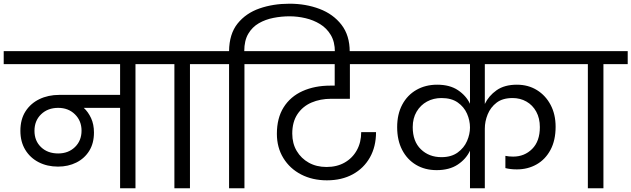

<svg xmlns="http://www.w3.org/2000/svg" viewBox="-47 -1016 3407 1036"><path d="M266 -117Q208 -117 162 -140.5Q116 -164 89.5 -207.5Q63 -251 63 -310Q63 -372 90.5 -415Q118 -458 165.5 -481Q213 -504 273 -504H601V-670H-27V-740H816V-670H684V0H601V-434H405Q429 -412 444.5 -378.5Q460 -345 460 -301Q460 -243 434.5 -202Q409 -161 365 -139Q321 -117 266 -117ZM267 -188Q322 -188 357.5 -222.5Q393 -257 393 -311Q393 -364 357.5 -399Q322 -434 267 -434Q211 -434 175 -399.5Q139 -365 139 -310Q139 -256 174.5 -222Q210 -188 267 -188Z M894 0V-670H762V-740H1109V-670H978V0Z M1272 0H1189V-670H1056V-740H1189Q1190 -833 1235 -889Q1280 -945 1353.5 -970.5Q1427 -996 1515 -996Q1603 -996 1677 -968Q1751 -940 1795.5 -882.5Q1840 -825 1840 -737V-720H1760V-736Q1760 -790 1738 -827Q1716 -864 1680 -886Q1644 -908 1601 -918Q1558 -928 1515 -928Q1472 -928 1428.5 -919.5Q1385 -911 1349.5 -890.5Q1314 -870 1292.5 -833.5Q1271 -797 1271 -740H1403V-670H1272Z M1717 -43Q1639 -43 1578 -74.5Q1517 -106 1482 -163Q1447 -220 1447 -294Q1447 -379 1483.5 -437Q1520 -495 1585.5 -524.5Q1651 -554 1736 -554H1759V-670H1350V-740H2054V-670H1841V-483H1740Q1681 -483 1633.5 -462.5Q1586 -442 1558 -400Q1530 -358 1530 -295Q1530 -242 1554 -201.5Q1578 -161 1619.5 -138Q1661 -115 1715 -115Q1771 -115 1813 -139Q1855 -163 1878.5 -205.5Q1902 -248 1902 -303H1982Q1982 -225 1949 -166.5Q1916 -108 1856.5 -75.5Q1797 -43 1717 -43Z M2309 -98Q2246 -98 2198 -126.5Q2150 -155 2123 -207Q2096 -259 2096 -330Q2096 -400 2123.5 -451.5Q2151 -503 2200 -531Q2249 -559 2312 -559Q2380 -559 2424 -529.5Q2468 -500 2489 -456V-670H1999V-740H3047V-670H2569V-455Q2590 -499 2632.5 -529Q2675 -559 2742 -559Q2803 -559 2850 -530Q2897 -501 2924 -450Q2951 -399 2951 -332Q2951 -259 2923.5 -207.5Q2896 -156 2848.5 -129Q2801 -102 2742 -102Q2707 -102 2680 -109V-175Q2689 -173 2700 -172Q2711 -171 2722 -171Q2783 -171 2824.5 -212.5Q2866 -254 2866 -330Q2866 -378 2846.5 -413.5Q2827 -449 2793.5 -468Q2760 -487 2719 -487Q2665 -487 2632.5 -462Q2600 -437 2584.5 -399Q2569 -361 2569 -322V0H2489V-203Q2468 -158 2423 -128Q2378 -98 2309 -98ZM2180 -330Q2180 -253 2224 -210.5Q2268 -168 2335 -168Q2388 -168 2422.5 -193Q2457 -218 2473 -255Q2489 -292 2489 -328Q2489 -366 2473 -402.5Q2457 -439 2423 -463Q2389 -487 2335 -487Q2292 -487 2257 -468Q2222 -449 2201 -413.5Q2180 -378 2180 -330Z M3125 0V-670H2993V-740H3340V-670H3209V0Z"/></svg>

Font: Poppins
Style: Regular
Weight: 400
Designer: Ninad Kale (Devanagari), Jonny Pinhorn (Latin)
Version: Version 5.002